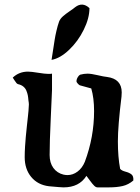

<svg xmlns="http://www.w3.org/2000/svg" viewBox="-20 -811 607 831"><path d="M203.1 -551.8Q240.7 -558.6 279.3 -595.5Q317.9 -632.3 342.5 -682.4Q367.2 -732.4 367.2 -775.9Q336.9 -804.2 305.2 -779.8Q297.9 -773.4 280.8 -762Q263.7 -750.5 252.2 -740.2Q240.7 -730 235.8 -717.8Q229.5 -700.2 224.4 -678Q219.2 -655.8 216.6 -638.9Q213.9 -622.1 209.7 -594.2Q205.6 -566.4 203.1 -551.8ZM500 -80.1Q490.2 -131.3 490.2 -199.2Q490.2 -265.1 505.9 -393.1Q506.8 -398.9 506.8 -411.1Q506.8 -469.7 442.9 -478Q430.7 -479 402.6 -485.6Q374.5 -492.2 358.9 -492.2Q343.8 -492.2 327.1 -487.8Q321.8 -485.4 316.7 -477.3Q311.5 -469.2 311 -460.9V-459Q311 -455.6 315.9 -450Q320.8 -444.3 325.2 -441.9Q332 -439.5 375 -428.2Q387.2 -386.7 387.2 -330.1Q387.2 -217.8 347.2 -110.8Q335.9 -83.5 315.7 -68.4Q295.4 -53.2 272 -53.2Q264.6 -53.2 254.9 -55.2Q227.1 -62 210.9 -84.2Q194.8 -106.4 194.8 -140.1Q194.8 -194.8 199.5 -294.9Q204.1 -395 205.1 -420.9V-492.2Q200.2 -491.2 189 -491.2Q174.8 -491.2 145 -496.1Q115.2 -501 101.1 -501Q62.5 -501 35.2 -475.1Q37.6 -471.7 42.7 -463.4Q47.9 -455.1 51.3 -451.4Q54.7 -447.8 58.1 -446.8Q71.8 -443.8 80.8 -436.5Q89.8 -429.2 94.2 -418.5Q98.6 -407.7 100.3 -398.7Q102.1 -389.6 103 -377Q105 -365.2 105 -358.9Q105 -348.6 103.3 -331.3Q101.6 -314 101.1 -309.1Q99.6 -296.4 96.4 -265.9Q93.3 -235.4 91.6 -218.5Q89.8 -201.7 88.4 -176.5Q86.9 -151.4 86.9 -130.9Q86.9 -79.1 115.2 -44.9Q143.6 -10.7 191.9 -4.9Q244.1 0 254.9 0Q322.8 0 354 -49.8Q358.4 -44.4 369.4 -29.3Q380.4 -14.2 387.7 -7.1Q395 0 401.9 0H451.2Q485.8 0 511 -5.9Q536.1 -11.7 557.1 -29.8Q558.6 -48.8 548.8 -56.4Q539.1 -64 522.9 -68.1Q506.8 -72.3 500 -80.1Z"/></svg>

Font: Sonetni venez
Style: Regular
Weight: 400
Designer: Alja Herlah
Foundry: Type Salon
Version: Version 1.000;hotconv 1.0.109;makeotfexe 2.5.65596